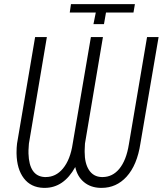

<svg xmlns="http://www.w3.org/2000/svg" viewBox="-20 -888 786 918"><path d="M313.5 -828.1 319.3 -868.2H625L618.2 -828.1H486.8L477.1 -772.5H426.8L438 -828.1ZM738.3 -710.9 651.4 -202.1Q635.7 -98.6 585 -43Q536.1 10.3 465.8 10.3Q462.9 10.3 459.5 10.3Q412.6 8.8 381.1 -17.6Q349.6 -43.9 339.8 -89.4Q284.7 10.3 193.8 10.3Q190.9 10.3 188 10.3Q127.4 8.3 94 -35.6Q60.5 -79.6 59.1 -153.8Q59.1 -157.2 59.1 -160.6Q59.1 -181.6 61.5 -201.7L147.9 -710.9H204.1L118.2 -201.2L116.2 -169.4V-153.8Q119.6 -45.4 193.4 -41.5Q196.3 -41.5 198.7 -41.5Q247.1 -41.5 280.8 -82Q316.4 -125 327.6 -201.2L414.6 -710.9H472.2L386.2 -201.2L384.8 -168.5Q384.8 -164.6 384.8 -161.1Q384.8 -107.9 404.8 -76.2Q426.3 -42.5 466.3 -41.5Q469.2 -41.5 471.7 -41.5Q517.6 -42 549.8 -80.1Q584 -121.1 596.2 -198.2L683.1 -710.9Z"/></svg>

Font: MAUL Condensed Light Italic
Style: Light Italic
Weight: 300
Italic angle: -12°
Designer: MAUL
Version: Version 1.0; 2020; ttfautohint (v1.8.3)